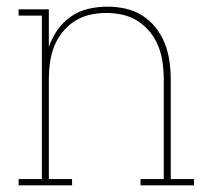

<svg xmlns="http://www.w3.org/2000/svg" viewBox="-20 -558 640 578"><path d="M36 0V-19H106V-511H36V-530H127V-417Q137 -445 153.5 -468.5Q170 -492 194 -508.5Q218 -525 246.5 -531.5Q275 -538 303 -538Q331 -538 358 -532Q385 -526 408 -511.5Q431 -497 448.5 -475Q466 -453 476 -427.5Q486 -402 490 -374.5Q494 -347 494 -320V-19H564V0H403V-19H473V-320Q473 -345 469.5 -370Q466 -395 457 -418Q448 -441 432 -461Q416 -481 395 -494.5Q374 -508 349.5 -513.5Q325 -519 300 -519Q275 -519 250.5 -513.5Q226 -508 205 -494.5Q184 -481 168 -461Q152 -441 143 -418Q134 -395 130.5 -370Q127 -345 127 -320V-19H197V0Z"/></svg>

Font: Iosevka Slab Thin Extended
Style: Regular
Weight: 100
Width: 7
Monospace: yes
Designer: Belleve Invis
Foundry: Belleve Invis
Version: Version 11.1.1; ttfautohint (v1.8.3)